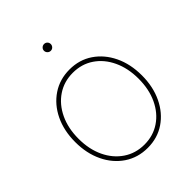

<svg xmlns="http://www.w3.org/2000/svg" viewBox="-201 -804 920 920"><g transform="rotate(-45 258.5 -344.0)"><path d="M258.8 7.8Q192.4 7.8 141.1 -26.6Q89.8 -61 61 -121.1Q32.2 -181.2 32.2 -257.8Q32.2 -335 61 -394.8Q89.8 -454.6 141.1 -489Q192.4 -523.4 258.8 -523.4Q325.2 -523.4 376 -489Q426.8 -454.6 455.6 -394.8Q484.4 -335 484.4 -257.8Q484.4 -181.2 455.6 -121.1Q426.8 -61 376 -26.6Q325.2 7.8 258.8 7.8ZM258.8 -14.6Q318.4 -14.6 364.3 -45.7Q410.2 -76.7 436 -131.6Q461.9 -186.5 461.9 -257.8Q461.9 -329.1 436 -384Q410.2 -439 364.3 -470Q318.4 -501 258.8 -501Q199.2 -501 153.1 -470Q106.9 -439 80.8 -384Q54.7 -329.1 54.7 -257.8Q54.7 -186.5 80.8 -131.6Q106.9 -76.7 153.1 -45.7Q199.2 -14.6 258.8 -14.6ZM258.8 -649.9Q249.5 -649.9 242.7 -656.7Q235.8 -663.6 235.8 -672.9Q235.8 -682.6 242.7 -689.2Q249.5 -695.8 258.8 -695.8Q268.6 -695.8 275.1 -689.2Q281.7 -682.6 281.7 -672.9Q281.7 -663.6 275.1 -656.7Q268.6 -649.9 258.8 -649.9Z"/></g></svg>

Font: Inter Display Thin
Style: Regular
Weight: 100
Designer: Rasmus Andersson
Foundry: rsms
Version: Version 4.000;git-a52131595